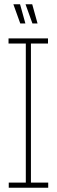

<svg xmlns="http://www.w3.org/2000/svg" viewBox="-20 -880 266 900"><path d="M101 0V-676L124 -700H125V-24L102 0ZM21 0V-24H101V0ZM102 0 125 -24H206V0ZM20 -676V-700H124L101 -676ZM125 -676V-700H205V-676ZM132 -770 100 -859V-860H131L156 -770ZM75 -770 43 -859V-860H74L99 -770Z"/></svg>

Font: Foldit Thin
Style: Regular
Weight: 100
Designer: Sophia Tai
Foundry: Sophia Tai
Version: Version 1.003